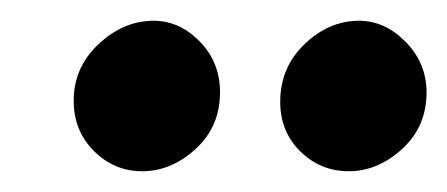

<svg xmlns="http://www.w3.org/2000/svg" viewBox="-20 -641 431 185"><path d="M128 -621Q153 -621 172.5 -601Q192 -581 192 -552Q192 -519 168.5 -497.5Q145 -476 117 -476Q90 -476 70.5 -495.5Q51 -515 51 -544Q51 -576 75 -598.5Q99 -621 128 -621ZM326 -621Q351 -621 371 -600.5Q391 -580 391 -552Q391 -519 367.5 -497.5Q344 -476 316 -476Q289 -476 269.5 -495Q250 -514 250 -543Q250 -576 273.5 -598.5Q297 -621 326 -621Z"/></svg>

Font: Josefin Sans
Style: Bold Italic
Weight: 700
Italic angle: -7°
Designer: Santiago Orozco
Foundry: Typemade
Version: Version 2.000